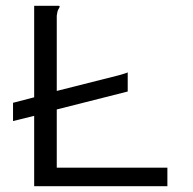

<svg xmlns="http://www.w3.org/2000/svg" viewBox="-20 -643 665 663"><path d="M98 0V-243L25 -225V-288L98 -307V-623H183Q186 -623 186 -621Q186 -617 182 -611.5Q178 -606 176 -589V-329L390 -383Q400 -386 408.5 -388.5Q417 -391 421 -393V-327L176 -265V-64H558V0Z"/></svg>

Font: Inconsolata Expanded Thin
Style: Regular
Weight: 100
Width: 7
Monospace: yes
Designer: Raph Levien, Cyreal, Brenton Simpson
Foundry: Raph Levien, Cyreal, Google
Version: Version 3.100; ttfautohint (v1.8.4.7-5d5b)